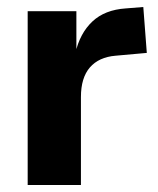

<svg xmlns="http://www.w3.org/2000/svg" viewBox="-20 -528 451 548"><path d="M59 0V-496H198V-376H195Q208 -433 243.5 -466.5Q279 -500 339 -504L389 -508L399 -377L310 -369Q262 -365 236.5 -335.5Q211 -306 211 -251V0Z"/></svg>

Font: Nunito Sans 10pt SemiCondensed ExtraBold
Style: Regular
Weight: 800
Width: 4
Designer: Vernon Adams
Foundry: Vernon Adams
Version: Version 3.101;gftools[0.9.27]